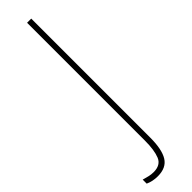

<svg xmlns="http://www.w3.org/2000/svg" viewBox="-354 -694 849 849"><g transform="rotate(-45 70.5 -269.5)"><path d="M13 175Q-19 175 -45 163V138Q-31 142 -16.5 145.5Q-2 149 13 149Q57 149 70.5 115.5Q84 82 84 23V-714H110V30Q110 104 88 139.5Q66 175 13 175Z"/></g></svg>

Font: Noto Sans Thai ExtCond Thin
Style: Regular
Weight: 100
Width: 2
Designer: Monotype Design Team
Foundry: Monotype Imaging Inc.
Version: Version 2.002; ttfautohint (v1.8.4.7-5d5b)